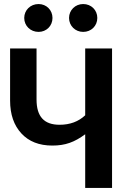

<svg xmlns="http://www.w3.org/2000/svg" viewBox="-20 -931 656 951"><path d="M171 -911C131 -911 100 -881 100 -842C100 -803 131 -773 171 -773C210 -773 240 -803 240 -842C240 -881 210 -911 171 -911ZM392 -911C353 -911 322 -881 322 -842C322 -803 353 -773 392 -773C432 -773 462 -803 462 -842C462 -881 432 -911 392 -911ZM402 -691V-360C369 -329 327 -313 275 -313C199 -313 161 -353 161 -438V-691H30V-433C30 -364 49 -310 86 -270C123 -230 174 -210 239 -210C304 -210 349 -227 402 -266V0H535V-691Z"/></svg>

Font: Fira Sans Medium
Style: Regular
Weight: 500
Designer: Carrois Corporate & Edenspiekermann AG
Foundry: Carrois Corporate GbR & Edenspiekermann AG
Version: Version 4.203